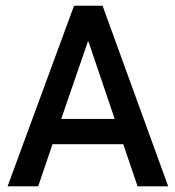

<svg xmlns="http://www.w3.org/2000/svg" viewBox="-20 -660 620 680"><path d="M467.3 0 416.5 -149.4H166L115.2 0H6.8L242.2 -639.6H343.3L575.7 0ZM291 -512.2 196.8 -238.8H386.2L293.5 -512.2Z"/></svg>

Font: Yantramanav Medium
Style: Regular
Weight: 500
Version: Version 1.001;PS 1.0;hotconv 1.0.72;makeotf.lib2.5.5900; ttf